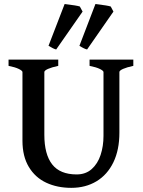

<svg xmlns="http://www.w3.org/2000/svg" viewBox="-20 -908 704 943"><path d="M566.4 -255.9Q566.4 -171.9 536.9 -110.8Q507.3 -49.8 453.9 -17.6Q400.4 14.6 330.1 14.6Q261.2 14.6 207 -10.7Q152.8 -36.1 121.6 -88.1Q90.3 -140.1 90.3 -216.8V-554.2Q90.3 -560.5 72.5 -569.3Q54.7 -578.1 22 -584.5V-615.2H266.1V-584.5Q233.9 -577.6 215.8 -569.6Q197.8 -561.5 197.8 -554.2V-246.1Q197.8 -149.9 236.3 -100.6Q274.9 -51.3 356.4 -51.3Q400.9 -51.3 430.4 -77.6Q460 -104 474.1 -147Q488.3 -189.9 488.3 -240.7V-554.2Q488.3 -560.5 470.5 -569.3Q452.6 -578.1 419.9 -584.5V-615.2H634.8V-584.5Q602.5 -577.6 584.5 -569.6Q566.4 -561.5 566.4 -554.2ZM218.3 -683.1 297.4 -888.2Q359.4 -880.9 372.1 -876L385.7 -851.1L255.9 -665Q242.7 -668 218.3 -683.1ZM370.1 -683.1 448.7 -888.2Q510.7 -880.9 523.9 -876L537.1 -851.1L407.7 -665Q393.6 -668 370.1 -683.1Z"/></svg>

Font: David Libre Medium
Style: Regular
Weight: 500
Version: Version 1.000